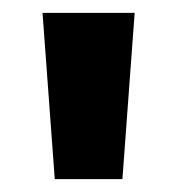

<svg xmlns="http://www.w3.org/2000/svg" viewBox="-20 -734 275 298"><path d="M189 -714H46L65 -456H170Z"/></svg>

Font: Noto Sans Ethiopic ExtraCondensed
Style: Bold
Weight: 700
Width: 2
Designer: Monotype Design Team
Foundry: Monotype Imaging Inc.
Version: Version 2.102